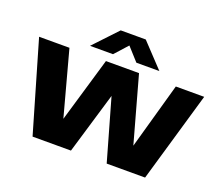

<svg xmlns="http://www.w3.org/2000/svg" viewBox="-130 -997 1374 1189"><g transform="rotate(20 557.5 -402.5)"><path d="M187 0 13.5 -595H213.5L351 -85.5H304L454 -595H672L813.5 -85.5H771.5L914.5 -595H1101.5L928.5 0H675.5L534.5 -495H587.5L440 0ZM329 -650 475 -805H640L786 -650H634.5L542 -752.5H573L480.5 -650Z"/></g></svg>

Font: Encode Sans SC SemiExpanded ExtraBold
Style: Regular
Weight: 800
Width: 6
Designer: Multiple Designers
Foundry: Impallari Type
Version: Version 3.002